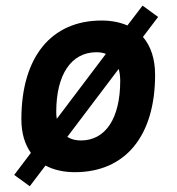

<svg xmlns="http://www.w3.org/2000/svg" viewBox="-20 -600 626 680"><path d="M85.4 59.6 141.1 -13.7C169.4 1.5 204.6 9.8 245.1 9.8C423.8 9.8 529.3 -118.2 529.3 -335C529.3 -391.1 514.2 -436.5 486.3 -469.2L540 -540L484.9 -580.1L431.2 -509.8C405.3 -521 374.5 -527.3 339.8 -527.3C161.1 -527.3 55.7 -397.5 55.7 -177.7C55.7 -129.4 67.4 -89.4 89.4 -58.6L30.3 19.5ZM266.6 -102.5C247.6 -102.5 231.4 -106.9 218.3 -115.2L400.4 -356C403.8 -343.8 405.8 -329.6 405.8 -314C405.8 -181.2 354 -102.5 266.6 -102.5ZM181.2 -179.2C179.7 -187 179.2 -194.8 179.2 -203.6C179.2 -336.4 232.4 -415 321.8 -415C334 -415 345.2 -413.1 355 -409.2Z"/></svg>

Font: Cascadia Code SemiBold
Style: Italic
Weight: 600
Italic angle: -10°
Monospace: yes
Designer: Aaron Bell
Foundry: Saja Typeworks
Version: Version 2404.023